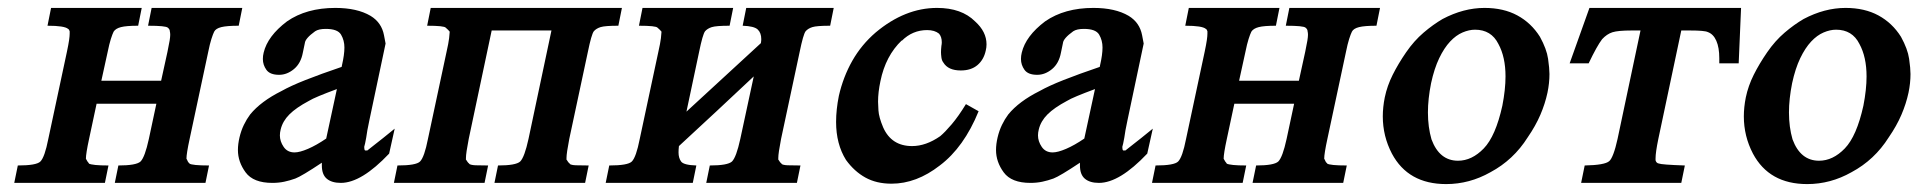

<svg xmlns="http://www.w3.org/2000/svg" viewBox="-20 -462 4846 485"><path d="M236 -258H387L403 -331Q407 -350 408.5 -359.5Q410 -369 410 -374Q410 -379 409 -383Q409 -388 404 -392Q399 -397 354 -397L363 -442H592L583 -397Q553 -397 539 -393.5Q525 -390 521 -382Q518 -376 514 -363.5Q510 -351 506 -331L459 -111Q451 -74 451 -61Q453 -58 454 -55Q455 -52 459 -49H458Q465 -44 508 -44L499 0H270L279 -44Q324 -44 335 -54Q346 -65 356 -111L375 -200H224L205 -111Q197 -74 197 -61Q201 -53 205 -49H204Q213 -44 254 -44L245 0H16L25 -44Q72 -44 82 -54Q93 -65 102 -111L149 -331Q153 -350 154.5 -360.5Q156 -371 156 -377Q156 -380 156 -383Q155 -385 154.5 -386.5Q154 -388 152 -389Q143 -397 100 -397L109 -442H338L329 -397Q299 -397 285.5 -393.5Q272 -390 267 -382Q264 -376 260 -363.5Q256 -351 252 -331Z M841 0Q818 0 805.5 -10.5Q793 -21 793 -44Q793 -47 793 -51Q742 -17 726 -11Q712 -6 698 -3Q684 0 668 0Q620 0 600.5 -26.5Q581 -53 581 -83Q581 -98 585 -115Q589 -132 596 -146.5Q603 -161 612 -173Q639 -206 691 -232Q714 -245 752 -260Q790 -275 843 -293L844 -298Q850 -324 850 -342Q850 -360 841.5 -374.5Q833 -389 803 -389Q785 -389 776 -383Q751 -365 750 -353L745 -329Q740 -302 722.5 -287.5Q705 -273 685 -273Q662 -273 653 -285.5Q644 -298 644 -313Q644 -321 646 -329Q656 -371 705 -408Q754 -442 827 -442Q882 -442 916 -422Q944 -405 950 -373L954 -352L913 -158Q907 -130 905 -114Q902 -97 900 -91Q900 -84 902 -82H908Q910 -84 927 -97Q944 -110 977 -137L963 -74Q893 0 841 0ZM831 -237Q804 -227 786 -219.5Q768 -212 760 -207Q728 -190 711 -173Q694 -156 689 -135Q687 -127 687 -120Q687 -105 696.5 -91Q706 -77 724 -77Q737 -77 758 -86Q779 -95 804 -112Z M1373 -385H1222L1164 -111Q1157 -75 1157 -63Q1157 -60 1157 -59L1156 -60Q1158 -58 1160 -54.5Q1162 -51 1166 -48H1165Q1170 -45 1181 -44.5Q1192 -44 1213 -44L1204 0H975L984 -44Q1031 -44 1041 -54Q1052 -65 1061 -111L1108 -331Q1113 -353 1114.5 -365.5Q1116 -378 1116 -382Q1113 -386 1106 -392Q1102 -397 1059 -397L1068 -442H1551L1542 -397Q1508 -397 1497 -393.5Q1486 -390 1480 -383Q1474 -375 1465 -331L1418 -111Q1411 -75 1411 -63Q1411 -60 1411 -59L1410 -60Q1412 -58 1414 -54.5Q1416 -51 1420 -48H1419Q1423 -45 1434.5 -44.5Q1446 -44 1467 -44L1458 0H1229L1238 -44Q1283 -44 1294 -54Q1305 -65 1315 -111Z M1714 -180 1902 -353Q1903 -359 1903 -363Q1903 -379 1894 -387.5Q1885 -396 1856 -397L1865 -442H2086L2077 -397Q2043 -397 2032 -393.5Q2021 -390 2015 -383Q2009 -375 2000 -331L1953 -111Q1946 -75 1946 -63Q1946 -60 1946 -59L1945 -60Q1947 -58 1949 -54.5Q1951 -51 1955 -48H1954Q1958 -45 1969.5 -44.5Q1981 -44 2002 -44L1993 0H1764L1773 -44Q1818 -44 1829 -54Q1840 -65 1850 -111L1884 -269Q1836 -224 1790 -181Q1744 -138 1695 -93Q1694 -84 1694 -77Q1694 -63 1700.5 -54Q1707 -45 1739 -44L1730 0H1510L1519 -44Q1566 -44 1576 -54Q1587 -65 1596 -111L1643 -331Q1648 -353 1649.5 -365.5Q1651 -378 1651 -382Q1648 -386 1641 -392Q1637 -397 1594 -397L1603 -442H1832L1823 -397Q1789 -397 1778 -393.5Q1767 -390 1761 -383Q1755 -375 1746 -331Z M2452 -181Q2415 -90 2354 -44Q2295 2 2232 2Q2194 2 2166 -13.5Q2138 -29 2117 -58Q2092 -98 2092 -154Q2092 -185 2099 -220Q2110 -268 2133 -308.5Q2156 -349 2192 -380Q2266 -442 2347 -442Q2409 -442 2443 -408Q2472 -382 2472 -350Q2472 -342 2470 -334Q2465 -311 2449 -297.5Q2433 -284 2407 -284Q2375 -284 2363 -304Q2359 -309 2358 -317Q2357 -325 2357 -330Q2357 -337 2358 -346Q2359 -351 2359 -355Q2359 -369 2352 -377Q2341 -386 2322 -386Q2285 -386 2258 -359V-360Q2217 -321 2204 -257Q2198 -229 2198 -205Q2198 -200 2199 -183Q2200 -166 2211 -140Q2232 -93 2284 -93Q2319 -93 2355 -118Q2367 -128 2384 -148Q2401 -168 2420 -199Z M2756 0Q2733 0 2720.5 -10.5Q2708 -21 2708 -44Q2708 -47 2708 -51Q2657 -17 2641 -11Q2627 -6 2613 -3Q2599 0 2583 0Q2535 0 2515.5 -26.5Q2496 -53 2496 -83Q2496 -98 2500 -115Q2504 -132 2511 -146.5Q2518 -161 2527 -173Q2554 -206 2606 -232Q2629 -245 2667 -260Q2705 -275 2758 -293L2759 -298Q2765 -324 2765 -342Q2765 -360 2756.5 -374.5Q2748 -389 2718 -389Q2700 -389 2691 -383Q2666 -365 2665 -353L2660 -329Q2655 -302 2637.5 -287.5Q2620 -273 2600 -273Q2577 -273 2568 -285.5Q2559 -298 2559 -313Q2559 -321 2561 -329Q2571 -371 2620 -408Q2669 -442 2742 -442Q2797 -442 2831 -422Q2859 -405 2865 -373L2869 -352L2828 -158Q2822 -130 2820 -114Q2817 -97 2815 -91Q2815 -84 2817 -82H2823Q2825 -84 2842 -97Q2859 -110 2892 -137L2878 -74Q2808 0 2756 0ZM2746 -237Q2719 -227 2701 -219.5Q2683 -212 2675 -207Q2643 -190 2626 -173Q2609 -156 2604 -135Q2602 -127 2602 -120Q2602 -105 2611.5 -91Q2621 -77 2639 -77Q2652 -77 2673 -86Q2694 -95 2719 -112Z M3110 -258H3261L3277 -331Q3281 -350 3282.5 -359.5Q3284 -369 3284 -374Q3284 -379 3283 -383Q3283 -388 3278 -392Q3273 -397 3228 -397L3237 -442H3466L3457 -397Q3427 -397 3413 -393.5Q3399 -390 3395 -382Q3392 -376 3388 -363.5Q3384 -351 3380 -331L3333 -111Q3325 -74 3325 -61Q3327 -58 3328 -55Q3329 -52 3333 -49H3332Q3339 -44 3382 -44L3373 0H3144L3153 -44Q3198 -44 3209 -54Q3220 -65 3230 -111L3249 -200H3098L3079 -111Q3071 -74 3071 -61Q3075 -53 3079 -49H3078Q3087 -44 3128 -44L3119 0H2890L2899 -44Q2946 -44 2956 -54Q2967 -65 2976 -111L3023 -331Q3027 -350 3028.5 -360.5Q3030 -371 3030 -377Q3030 -380 3030 -383Q3029 -385 3028.5 -386.5Q3028 -388 3026 -389Q3017 -397 2974 -397L2983 -442H3212L3203 -397Q3173 -397 3159.5 -393.5Q3146 -390 3141 -382Q3138 -376 3134 -363.5Q3130 -351 3126 -331Z M3730 -442Q3778 -442 3813 -423Q3848 -404 3870 -369Q3887 -338 3890.5 -313.5Q3894 -289 3894 -275Q3894 -252 3889 -228Q3883 -200 3871 -172Q3859 -144 3839 -115Q3803 -58 3745 -27Q3692 3 3633 3Q3537 3 3496 -74Q3473 -118 3473 -168Q3473 -191 3478 -216Q3484 -245 3498 -273Q3512 -301 3532 -330Q3552 -359 3576 -379.5Q3600 -400 3624 -414Q3677 -442 3730 -442ZM3706 -387Q3691 -387 3674.5 -380Q3658 -373 3643 -357Q3628 -341 3615.5 -315Q3603 -289 3595 -252Q3587 -212 3587 -178Q3587 -141 3596 -110Q3616 -56 3663 -56Q3698 -56 3728 -87Q3758 -118 3775 -195Q3783 -236 3783 -269Q3783 -318 3765 -351Q3747 -387 3706 -387Z M3995 -442H4378L4372 -302H4323Q4323 -309 4323 -315Q4323 -342 4315.5 -359Q4308 -376 4294 -381Q4286 -385 4249 -385H4227L4169 -111Q4162 -77 4162 -62Q4162 -59 4162 -57Q4164 -50 4170 -49Q4177 -46 4236 -44L4227 0H3974L3983 -44Q4034 -45 4045 -55Q4050 -59 4055.5 -73.5Q4061 -88 4066 -111L4124 -385H4101Q4067 -385 4053 -380.5Q4039 -376 4027 -363Q4014 -346 3993 -302H3945Z M4642 -442Q4690 -442 4725 -423Q4760 -404 4782 -369Q4799 -338 4802.5 -313.5Q4806 -289 4806 -275Q4806 -252 4801 -228Q4795 -200 4783 -172Q4771 -144 4751 -115Q4715 -58 4657 -27Q4604 3 4545 3Q4449 3 4408 -74Q4385 -118 4385 -168Q4385 -191 4390 -216Q4396 -245 4410 -273Q4424 -301 4444 -330Q4464 -359 4488 -379.5Q4512 -400 4536 -414Q4589 -442 4642 -442ZM4618 -387Q4603 -387 4586.5 -380Q4570 -373 4555 -357Q4540 -341 4527.5 -315Q4515 -289 4507 -252Q4499 -212 4499 -178Q4499 -141 4508 -110Q4528 -56 4575 -56Q4610 -56 4640 -87Q4670 -118 4687 -195Q4695 -236 4695 -269Q4695 -318 4677 -351Q4659 -387 4618 -387Z"/></svg>

Font: New Athena Unicode
Style: Bold Italic
Weight: 700
Designer: J. Rusten 1997; rev. by R. Hancock 2001, 2002, rev. by D. Mastronarde 2002-2021
Foundry: Society for Classical Studies (formerly American Philological Association)
Version: Version 5.008